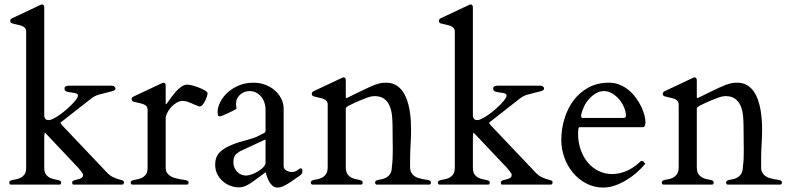

<svg xmlns="http://www.w3.org/2000/svg" viewBox="-20 -825 3532 860"><path d="M253.9 -8.3Q253.9 -4.9 252.7 -1.5Q251.5 2 246.6 2H28.3Q21.5 0.5 21.5 -7.8Q21.5 -13.2 27.8 -16.1Q34.2 -19 45.9 -20.8Q57.6 -22.5 69.1 -27.3Q80.6 -32.2 88.9 -42.7Q97.2 -53.2 97.2 -74.2V-683.1Q97.2 -694.3 91.3 -700.4Q85.4 -706.5 75.9 -709.7Q66.4 -712.9 55.4 -715.1Q44.4 -717.3 33.7 -720.2Q30.3 -721.7 28.1 -723.9Q25.9 -726.1 25.9 -731.9Q25.9 -734.9 27.6 -737.8Q29.3 -740.7 34.2 -743.2L158.7 -801.8Q161.1 -802.7 163.6 -804Q166 -805.2 167.5 -805.2Q178.2 -805.2 178.2 -791.5V-304.2Q181.6 -291.5 187.3 -289.3Q192.9 -287.1 198.7 -287.1Q206.5 -287.1 219 -293.5Q231.4 -299.8 246.3 -310.1Q261.2 -320.3 275.9 -333Q290.5 -345.7 302.5 -357.9Q314.5 -370.1 321.8 -380.4Q329.1 -390.6 329.1 -396Q329.1 -404.3 320.8 -406.7Q312.5 -409.2 301 -410.4Q289.6 -411.6 279.3 -414.6Q269 -417.5 269 -428.2Q269 -436.5 276.4 -439Q283.7 -441.4 291.5 -441.4H477.5Q479.5 -441.4 482.9 -441.2Q486.3 -440.9 489.3 -439.5Q492.2 -438 494.6 -435.3Q497.1 -432.6 497.1 -428.2Q497.1 -420.9 485.1 -417.2Q473.1 -413.6 456.5 -409.9Q439.9 -406.2 421.9 -400.9Q403.8 -395.5 390.1 -384.8L251 -275.9Q251 -273.4 254.2 -269Q257.3 -264.6 259.8 -262.2L460.4 -50.8Q472.7 -38.1 485.6 -32Q498.5 -25.9 509.3 -22.7Q520 -19.5 527.6 -17.3Q535.2 -15.1 535.2 -8.8Q535.2 -6.3 533.9 -2.2Q532.7 2 524.9 2H310.5Q305.2 2 304.2 -1.7Q303.2 -5.4 303.2 -8.3Q303.2 -12.7 309.6 -16.1Q314.5 -18.6 322 -20Q329.6 -21.5 336.4 -23.9Q343.3 -26.4 347.7 -30.3Q352.1 -34.2 352.1 -42Q352.1 -46.9 345 -55.4Q337.9 -64 331.5 -72.3L181.2 -231.4Q180.2 -230 179.2 -224.6Q178.2 -219.2 178.2 -210V-74.2Q178.2 -53.2 186.5 -42.7Q194.8 -32.2 206.3 -27.3Q217.8 -22.5 229.5 -20.8Q241.2 -19 247.6 -16.1Q253.9 -13.2 253.9 -8.3Z M702.6 -451.2Q705.1 -452.1 707.5 -453.4Q710 -454.6 711.4 -454.6Q722.2 -454.6 722.2 -440.9V-361.8Q722.2 -360.4 722.7 -357.9Q723.6 -357.9 724.9 -359.1Q726.1 -360.4 727.5 -361.8Q736.3 -373.5 746.6 -387.9Q756.8 -402.3 768.3 -415.3Q779.8 -428.2 792.7 -437Q805.7 -445.8 819.3 -445.8Q828.6 -445.8 843.8 -441.7Q858.9 -437.5 873.5 -431.6Q888.2 -425.8 898.9 -419.2Q909.7 -412.6 909.7 -407.2Q909.7 -402.8 906.7 -393.1Q903.8 -383.3 898.9 -373.5Q894 -363.8 887.7 -356Q881.3 -348.1 873.5 -348.1Q872.1 -348.1 871.6 -348.4Q871.1 -348.6 870.6 -348.6Q861.8 -351.6 852.8 -355.7Q843.8 -359.9 834.7 -363.8Q825.7 -367.7 816.4 -370.4Q807.1 -373 798.3 -373Q784.7 -373 771 -365Q757.3 -356.9 746.3 -344.7Q735.4 -332.5 728.8 -318.8Q722.2 -305.2 722.2 -294.9V-74.2Q722.2 -60.1 728 -51.3Q733.9 -42.5 742.9 -36.6Q752 -30.8 763.2 -27.6Q774.4 -24.4 785.2 -22.5Q795.9 -20.5 804.9 -19.3Q814 -18.1 818.4 -16.1Q824.7 -13.2 824.7 -7.8Q824.7 0.5 817.9 2H572.3Q565.4 0.5 565.4 -7.8Q565.4 -13.2 571.8 -16.1Q578.1 -19 589.8 -20.8Q601.6 -22.5 613 -27.3Q624.5 -32.2 632.8 -42.7Q641.1 -53.2 641.1 -74.2V-332.5Q641.1 -343.8 635.3 -349.9Q629.4 -356 619.9 -359.1Q610.4 -362.3 599.4 -364.5Q588.4 -366.7 577.6 -369.6Q574.2 -371.1 572 -373.3Q569.8 -375.5 569.8 -381.3Q569.8 -384.3 571.5 -387.2Q573.2 -390.1 578.1 -392.6Z M1169.9 -53.7Q1142.1 -32.7 1123.5 -19.3Q1105 -5.9 1092 1.7Q1079.1 9.3 1069.6 11.7Q1060.1 14.2 1048.8 14.2Q1029.8 14.2 1011 6.8Q992.2 -0.5 977.3 -13.7Q962.4 -26.9 953.1 -45.4Q943.8 -64 943.8 -87.4Q943.8 -106.9 950.2 -122.3Q956.5 -137.7 973.4 -151.1Q990.2 -164.6 1019 -176.5Q1047.9 -188.5 1093.8 -200.2Q1117.7 -206.5 1132.3 -213.6Q1147 -220.7 1159.7 -227.5Q1167.5 -231.4 1168.5 -234.6Q1169.4 -237.8 1169.4 -240.2V-334Q1169.4 -350.1 1164.6 -365Q1159.7 -379.9 1150.4 -391.4Q1141.1 -402.8 1127.7 -409.9Q1114.3 -417 1096.2 -417Q1087.9 -417 1077.9 -413.8Q1067.9 -410.6 1058.6 -403.6Q1049.3 -396.5 1043.2 -385.5Q1037.1 -374.5 1037.1 -358.9Q1037.1 -357.4 1037.4 -354.5Q1037.6 -351.6 1038.1 -348.6Q1038.6 -345.7 1039.1 -343Q1039.6 -340.3 1039.6 -339.4Q1038.1 -336.4 1028.3 -331.3Q1018.6 -326.2 1006.1 -320.3Q993.7 -314.5 982.2 -309.6Q970.7 -304.7 965.3 -303.7Q957.5 -303.7 956.1 -310.3Q954.6 -316.9 954.6 -322.3Q954.6 -343.8 966.1 -366.9Q977.5 -390.1 998.5 -409.7Q1019.5 -429.2 1049.1 -441.9Q1078.6 -454.6 1115.2 -454.6Q1143.6 -454.6 1168.2 -445.3Q1192.9 -436 1210.9 -420.2Q1229 -404.3 1239.7 -383.1Q1250.5 -361.8 1250.5 -337.9V-80.6Q1250.5 -68.8 1261.7 -61.8Q1272.9 -54.7 1287.1 -54.7Q1295.4 -54.7 1301.3 -56.9Q1307.1 -59.1 1311.8 -62.3Q1316.4 -65.4 1319.8 -68.1Q1323.2 -70.8 1327.1 -70.8Q1333 -70.8 1333.7 -66.7Q1334.5 -62.5 1334.5 -60.1Q1334.5 -51.3 1332 -47.4Q1329.6 -43.5 1323.7 -39.1Q1299.8 -21.5 1283.7 -11Q1267.6 -0.5 1256.1 5.4Q1244.6 11.2 1237.1 13.2Q1229.5 15.1 1223.1 15.1Q1211.9 15.1 1204.1 9.5Q1196.3 3.9 1190.4 -4.2Q1184.6 -12.2 1180.7 -21.5Q1176.8 -30.8 1174.1 -38.6Q1171.4 -46.4 1169.9 -53.7ZM1025.4 -97.2Q1025.4 -84.5 1030.3 -73.5Q1035.2 -62.5 1043.2 -54.7Q1051.3 -46.9 1061.3 -42.7Q1071.3 -38.6 1082 -38.6Q1091.8 -38.6 1106.7 -43.7Q1121.6 -48.8 1135.5 -57.1Q1149.4 -65.4 1159.4 -75.9Q1169.4 -86.4 1169.4 -97.2V-196.3Q1169.4 -199.7 1168 -199.7H1167.5L1054.2 -147Q1047.4 -142.1 1042 -138.2Q1036.6 -134.3 1033 -128.9Q1029.3 -123.5 1027.3 -116.2Q1025.4 -108.9 1025.4 -97.2Z M1509.3 -475.1Q1511.7 -476.1 1514.2 -477.3Q1516.6 -478.5 1518.1 -478.5Q1528.8 -478.5 1528.8 -464.8V-388.7Q1529.8 -385.7 1530.3 -385.7Q1532.2 -385.7 1533.2 -386.2Q1534.2 -386.7 1537.1 -387.7Q1567.9 -403.3 1591.1 -414.3Q1614.3 -425.3 1630.9 -433.1Q1647.5 -440.9 1658.9 -445.1Q1670.4 -449.2 1679.4 -451.4Q1688.5 -453.6 1695.6 -454.1Q1702.6 -454.6 1710 -454.6Q1734.9 -454.6 1752.9 -444.1Q1771 -433.6 1783.2 -416.3Q1795.4 -398.9 1803 -377.2Q1810.5 -355.5 1814.5 -332.5Q1818.4 -309.6 1819.8 -287.4Q1821.3 -265.1 1821.3 -247.1Q1821.3 -213.4 1819.1 -179.4Q1816.9 -145.5 1816.9 -104.5V-76.2Q1816.9 -62 1822 -52.5Q1827.1 -43 1835.4 -36.9Q1843.8 -30.8 1853.5 -27.8Q1863.3 -24.9 1873 -22.9Q1882.8 -21 1891.1 -19.8Q1899.4 -18.6 1903.8 -16.6Q1910.2 -13.7 1910.2 -7.8Q1910.2 0.5 1903.3 2H1667Q1660.2 0.5 1660.2 -7.8Q1660.2 -13.7 1666.5 -16.6Q1672.9 -19.5 1684.6 -21.2Q1696.3 -22.9 1707.5 -28.3Q1718.8 -33.7 1727.1 -45.4Q1735.4 -57.1 1735.4 -80.1Q1737.8 -95.2 1738.5 -113.5Q1739.3 -131.8 1739.3 -153.8Q1739.3 -175.8 1738.8 -200.9Q1738.3 -226.1 1738.3 -256.8Q1738.3 -280.8 1736.1 -305.2Q1733.9 -329.6 1725.6 -349.6Q1717.3 -369.6 1701.2 -382.1Q1685.1 -394.5 1656.7 -394.5Q1651.9 -394.5 1644.8 -393.3Q1637.7 -392.1 1625 -387.7Q1612.3 -383.3 1591.8 -374.8Q1571.3 -366.2 1540.5 -351.1Q1536.6 -348.6 1533 -345.7Q1529.3 -342.8 1528.8 -338.9V-76.2Q1528.8 -54.7 1537.4 -43.7Q1545.9 -32.7 1557.1 -27.8Q1568.4 -22.9 1580.1 -21.2Q1591.8 -19.5 1598.1 -16.6Q1604.5 -13.7 1604.5 -7.8Q1604.5 0.5 1597.7 2H1378.9Q1372.1 0.5 1372.1 -7.8Q1372.1 -13.7 1378.4 -16.6Q1384.8 -19.5 1396.5 -21.2Q1408.2 -22.9 1419.4 -27.8Q1430.7 -32.7 1439.2 -43.7Q1447.8 -54.7 1447.8 -76.2V-356.4Q1447.8 -367.7 1441.9 -373.8Q1436 -379.9 1426.5 -383.1Q1417 -386.2 1406 -388.4Q1395 -390.6 1384.3 -393.6Q1380.9 -395 1378.7 -397.2Q1376.5 -399.4 1376.5 -405.3Q1376.5 -408.2 1378.2 -411.1Q1379.9 -414.1 1384.8 -416.5Z M2173.8 -8.3Q2173.8 -4.9 2172.6 -1.5Q2171.4 2 2166.5 2H1948.2Q1941.4 0.5 1941.4 -7.8Q1941.4 -13.2 1947.8 -16.1Q1954.1 -19 1965.8 -20.8Q1977.5 -22.5 1989 -27.3Q2000.5 -32.2 2008.8 -42.7Q2017.1 -53.2 2017.1 -74.2V-683.1Q2017.1 -694.3 2011.2 -700.4Q2005.4 -706.5 1995.8 -709.7Q1986.3 -712.9 1975.3 -715.1Q1964.4 -717.3 1953.6 -720.2Q1950.2 -721.7 1948 -723.9Q1945.8 -726.1 1945.8 -731.9Q1945.8 -734.9 1947.5 -737.8Q1949.2 -740.7 1954.1 -743.2L2078.6 -801.8Q2081.1 -802.7 2083.5 -804Q2085.9 -805.2 2087.4 -805.2Q2098.1 -805.2 2098.1 -791.5V-304.2Q2101.6 -291.5 2107.2 -289.3Q2112.8 -287.1 2118.7 -287.1Q2126.5 -287.1 2138.9 -293.5Q2151.4 -299.8 2166.3 -310.1Q2181.2 -320.3 2195.8 -333Q2210.4 -345.7 2222.4 -357.9Q2234.4 -370.1 2241.7 -380.4Q2249 -390.6 2249 -396Q2249 -404.3 2240.7 -406.7Q2232.4 -409.2 2220.9 -410.4Q2209.5 -411.6 2199.2 -414.6Q2189 -417.5 2189 -428.2Q2189 -436.5 2196.3 -439Q2203.6 -441.4 2211.4 -441.4H2397.5Q2399.4 -441.4 2402.8 -441.2Q2406.2 -440.9 2409.2 -439.5Q2412.1 -438 2414.6 -435.3Q2417 -432.6 2417 -428.2Q2417 -420.9 2405 -417.2Q2393.1 -413.6 2376.5 -409.9Q2359.9 -406.2 2341.8 -400.9Q2323.7 -395.5 2310.1 -384.8L2170.9 -275.9Q2170.9 -273.4 2174.1 -269Q2177.2 -264.6 2179.7 -262.2L2380.4 -50.8Q2392.6 -38.1 2405.5 -32Q2418.5 -25.9 2429.2 -22.7Q2439.9 -19.5 2447.5 -17.3Q2455.1 -15.1 2455.1 -8.8Q2455.1 -6.3 2453.9 -2.2Q2452.6 2 2444.8 2H2230.5Q2225.1 2 2224.1 -1.7Q2223.1 -5.4 2223.1 -8.3Q2223.1 -12.7 2229.5 -16.1Q2234.4 -18.6 2241.9 -20Q2249.5 -21.5 2256.3 -23.9Q2263.2 -26.4 2267.6 -30.3Q2272 -34.2 2272 -42Q2272 -46.9 2264.9 -55.4Q2257.8 -64 2251.5 -72.3L2101.1 -231.4Q2100.1 -230 2099.1 -224.6Q2098.1 -219.2 2098.1 -210V-74.2Q2098.1 -53.2 2106.4 -42.7Q2114.7 -32.2 2126.2 -27.3Q2137.7 -22.5 2149.4 -20.8Q2161.1 -19 2167.5 -16.1Q2173.8 -13.2 2173.8 -8.3Z M2494.1 -197.8Q2494.1 -245.6 2507.8 -291.7Q2521.5 -337.9 2548.3 -374.3Q2575.2 -410.6 2615.2 -432.6Q2655.3 -454.6 2708 -454.6Q2734.4 -454.6 2756.8 -445.1Q2779.3 -435.5 2797.4 -420.2Q2815.4 -404.8 2829.3 -385.5Q2843.3 -366.2 2852.5 -346.7Q2861.8 -327.1 2866.5 -309.1Q2871.1 -291 2871.1 -278.3Q2871.1 -255.4 2858.4 -255.4H2575.2Q2572.3 -255.4 2570.8 -247.6Q2569.3 -239.7 2569.3 -227.1Q2569.3 -186.5 2581.5 -152.8Q2593.8 -119.1 2614.5 -95.2Q2635.3 -71.3 2663.1 -58.3Q2690.9 -45.4 2722.2 -45.4Q2752.9 -45.4 2785.4 -58.8Q2817.9 -72.3 2849.6 -102.5Q2851.6 -104 2853.5 -104Q2855.5 -104 2856.4 -104Q2860.8 -104 2863.8 -99.1Q2866.7 -94.2 2870.6 -91.8Q2853.5 -71.3 2832 -52.2Q2810.5 -33.2 2785.6 -18.3Q2760.7 -3.4 2734.4 5.9Q2708 15.1 2682.1 15.1Q2640.6 15.1 2605.7 -3.4Q2570.8 -22 2545.9 -52Q2521 -82 2507.6 -120.1Q2494.1 -158.2 2494.1 -197.8ZM2583 -304.2Q2583 -300.8 2585 -298.8Q2586.9 -296.9 2589.4 -296.9H2773.4Q2783.7 -296.9 2783.7 -306.2Q2783.7 -324.7 2775.1 -344.5Q2766.6 -364.3 2752.9 -380.4Q2739.3 -396.5 2721.7 -406.7Q2704.1 -417 2685.5 -417Q2667 -417 2650.1 -407.5Q2633.3 -397.9 2619.4 -382.8Q2605.5 -367.7 2596.2 -348.4Q2586.9 -329.1 2583 -310.1Z M3081.5 -475.1Q3084 -476.1 3086.4 -477.3Q3088.9 -478.5 3090.3 -478.5Q3101.1 -478.5 3101.1 -464.8V-388.7Q3102.1 -385.7 3102.5 -385.7Q3104.5 -385.7 3105.5 -386.2Q3106.4 -386.7 3109.4 -387.7Q3140.1 -403.3 3163.3 -414.3Q3186.5 -425.3 3203.1 -433.1Q3219.7 -440.9 3231.2 -445.1Q3242.7 -449.2 3251.7 -451.4Q3260.7 -453.6 3267.8 -454.1Q3274.9 -454.6 3282.2 -454.6Q3307.1 -454.6 3325.2 -444.1Q3343.3 -433.6 3355.5 -416.3Q3367.7 -398.9 3375.2 -377.2Q3382.8 -355.5 3386.7 -332.5Q3390.6 -309.6 3392.1 -287.4Q3393.6 -265.1 3393.6 -247.1Q3393.6 -213.4 3391.4 -179.4Q3389.2 -145.5 3389.2 -104.5V-76.2Q3389.2 -62 3394.3 -52.5Q3399.4 -43 3407.7 -36.9Q3416 -30.8 3425.8 -27.8Q3435.5 -24.9 3445.3 -22.9Q3455.1 -21 3463.4 -19.8Q3471.7 -18.6 3476.1 -16.6Q3482.4 -13.7 3482.4 -7.8Q3482.4 0.5 3475.6 2H3239.3Q3232.4 0.5 3232.4 -7.8Q3232.4 -13.7 3238.8 -16.6Q3245.1 -19.5 3256.8 -21.2Q3268.6 -22.9 3279.8 -28.3Q3291 -33.7 3299.3 -45.4Q3307.6 -57.1 3307.6 -80.1Q3310.1 -95.2 3310.8 -113.5Q3311.5 -131.8 3311.5 -153.8Q3311.5 -175.8 3311 -200.9Q3310.5 -226.1 3310.5 -256.8Q3310.5 -280.8 3308.3 -305.2Q3306.2 -329.6 3297.9 -349.6Q3289.6 -369.6 3273.4 -382.1Q3257.3 -394.5 3229 -394.5Q3224.1 -394.5 3217 -393.3Q3210 -392.1 3197.3 -387.7Q3184.6 -383.3 3164.1 -374.8Q3143.6 -366.2 3112.8 -351.1Q3108.9 -348.6 3105.2 -345.7Q3101.6 -342.8 3101.1 -338.9V-76.2Q3101.1 -54.7 3109.6 -43.7Q3118.2 -32.7 3129.4 -27.8Q3140.6 -22.9 3152.3 -21.2Q3164.1 -19.5 3170.4 -16.6Q3176.8 -13.7 3176.8 -7.8Q3176.8 0.5 3169.9 2H2951.2Q2944.3 0.5 2944.3 -7.8Q2944.3 -13.7 2950.7 -16.6Q2957 -19.5 2968.8 -21.2Q2980.5 -22.9 2991.7 -27.8Q3002.9 -32.7 3011.5 -43.7Q3020 -54.7 3020 -76.2V-356.4Q3020 -367.7 3014.2 -373.8Q3008.3 -379.9 2998.8 -383.1Q2989.3 -386.2 2978.3 -388.4Q2967.3 -390.6 2956.5 -393.6Q2953.1 -395 2950.9 -397.2Q2948.7 -399.4 2948.7 -405.3Q2948.7 -408.2 2950.4 -411.1Q2952.1 -414.1 2957 -416.5Z"/></svg>

Font: Kurinto Book Core
Style: Regular
Weight: 400
Designer: Kurinto was developed by Clint Goss from a range of fonts that are compatible with the SIL Open Font License Version 1.1
Foundry: Clinton F. Goss
Version: Version 2.196; July 25, 2020